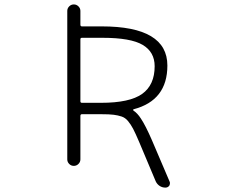

<svg xmlns="http://www.w3.org/2000/svg" viewBox="-20 -774 1040 871"><path d="M351.6 -602.5Q344.7 -602.5 344.7 -595.7V-314.5Q344.7 -307.6 351.6 -307.6H438.5Q568.4 -307.6 625 -348.1Q681.6 -388.7 681.6 -473.6Q681.6 -538.1 627.4 -570.3Q573.2 -602.5 445.3 -602.5ZM285.2 -50.8V-724.6Q285.2 -736.3 293.9 -745.1Q302.7 -753.9 314.9 -753.9Q327.1 -753.9 335.9 -745.1Q344.7 -736.3 344.7 -724.6V-662.1Q344.7 -654.3 351.6 -654.3H441.4Q739.3 -654.3 739.3 -476.6Q739.3 -318.4 585.9 -278.3Q584 -277.3 584 -275.4Q584 -273.4 585 -272.5Q603.5 -260.7 619.1 -236.3Q640.6 -204.1 668.9 -138.7L749 48.8Q751 52.7 751 56.6Q751 62.5 748 68.4Q741.2 77.1 730.5 77.1Q715.8 77.1 704.1 69.3Q692.4 61.5 686.5 48.8L611.3 -129.9Q594.7 -168.9 584 -189.5Q573.2 -210 560.5 -225.1Q547.9 -240.2 531.2 -245.6Q514.6 -251 495.6 -253.4Q476.6 -255.9 438.5 -255.9H351.6Q344.7 -255.9 344.7 -248V-50.8Q344.7 -39.1 335.9 -30.3Q327.1 -21.5 314.9 -21.5Q302.7 -21.5 293.9 -30.3Q285.2 -39.1 285.2 -50.8Z"/></svg>

Font: Rounded-X Mgen+ 2m light
Style: Regular
Weight: 200
Designer: [Source Han Sans]
Ryoko NISHIZUKA  (kana & ideographs); Paul D. Hunt (Latin, Greek & Cyrillic); Wenlong ZHANG  (bopomofo
Version: Version 1.059.20150602